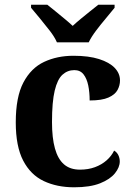

<svg xmlns="http://www.w3.org/2000/svg" viewBox="-20 -786 567 816"><path d="M295 10Q222 10 166 -16.5Q110 -43 78.5 -103.5Q47 -164 47 -266Q47 -374 79.5 -435.5Q112 -497 167.5 -523Q223 -549 292 -549Q357 -549 401 -535Q445 -521 467.5 -497.5Q490 -474 490 -444Q490 -423 479.5 -403.5Q469 -384 441 -371.5Q413 -359 361 -359Q361 -394 355 -423Q349 -452 335 -470Q321 -488 296 -488Q267 -488 245.5 -468.5Q224 -449 212.5 -401Q201 -353 201 -267Q201 -200 213.5 -155Q226 -110 252 -87.5Q278 -65 320 -65Q355 -65 383.5 -75.5Q412 -86 433 -104.5Q454 -123 465 -146Q477 -139 483 -126.5Q489 -114 489 -100Q489 -75 468.5 -49.5Q448 -24 405.5 -7Q363 10 295 10ZM222 -606Q212 -629 191.5 -655.5Q171 -682 149.5 -708Q128 -734 112 -753V-766H181Q195 -755 214.5 -739Q234 -723 254 -706.5Q274 -690 289 -676Q304 -690 324 -706.5Q344 -723 364 -739Q384 -755 398 -766H467V-753Q452 -734 430 -708Q408 -682 388 -655.5Q368 -629 357 -606Z"/></svg>

Font: Noto Serif Tamil
Style: Bold
Weight: 700
Designer: Indian Type Foundry, Tom Grace, and the Monotype Design Team
Foundry: Monotype Imaging Inc.
Version: Version 2.003